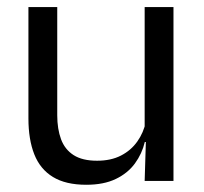

<svg xmlns="http://www.w3.org/2000/svg" viewBox="-20 -508 573 539"><path d="M59.8 -488.2H140.7V-184.5Q140.7 -145.8 151.4 -117Q162.1 -88.3 186.6 -72.6Q211.2 -56.8 252.5 -56.8Q291.5 -56.8 319.6 -71.3Q347.7 -85.7 365.4 -110.7Q383.1 -135.6 389.6 -166.8L404.1 -109.3H386.5Q378.8 -76.7 358.8 -49.2Q338.8 -21.8 305.1 -5.6Q271.4 10.7 222.1 10.7Q164.4 10.7 128.6 -11.2Q92.8 -33 76.3 -74.7Q59.8 -116.3 59.8 -175.7ZM386.1 -488.2H467V0H386.1L389.7 -117.2L386.1 -121.9Z"/></svg>

Font: Anek Devanagari Medium
Style: Regular
Weight: 500
Designer: Kailash Malviya (Devanagari) & Yesha Goshar (Latin)
Foundry: Ek Type
Version: Version 1.003